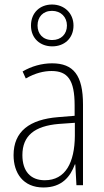

<svg xmlns="http://www.w3.org/2000/svg" viewBox="-20 -819 460 849"><path d="M211 -614C265 -614 305 -650 305 -706C305 -761 264 -799 210 -799C157 -799 117 -763 117 -706C117 -649 158 -614 211 -614ZM211 -642C169 -642 146 -670 146 -706C146 -744 170 -771 210 -771C249 -771 276 -744 276 -706C276 -668 250 -642 211 -642ZM210 -539C165 -539 119 -526 80 -503L94 -472C136 -496 174 -505 208 -505C279 -505 310 -466 310 -353V-307L237 -301C111 -291 40 -238 40 -133C40 -54 82 10 172 10C254 10 291 -38 311 -92H313L318 0H347V-357C347 -486 305 -539 210 -539ZM240 -271 311 -276V-218C310 -101 270 -22 178 -22C115 -22 79 -62 79 -133C79 -219 133 -262 240 -271Z"/></svg>

Font: Noto Sans Myanmar UI Condensed ExtraLight
Style: Regular
Weight: 200
Width: 3
Designer: Monotype Design Team
Foundry: Monotype Imaging Inc.
Version: Version 2.103